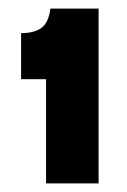

<svg xmlns="http://www.w3.org/2000/svg" viewBox="-20 -696 295 446"><path d="M87 -270V-512H29V-619Q59 -619 76 -631Q93 -643 97 -676H209V-270Z"/></svg>

Font: Bricolage Grotesque 18pt
Style: Bold
Weight: 700
Designer: Mathieu Triay
Foundry: Atelier Triay
Version: Version 1.000;gftools[0.9.30]